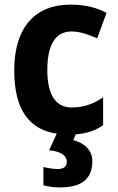

<svg xmlns="http://www.w3.org/2000/svg" viewBox="-20 -576 512 836"><path d="M382 125C382 76 345 46 299 34L310 9C358 5 395 -7 429 -31V-152C387 -124 345 -108 292 -108C224 -108 186 -161 186 -271C186 -382 222 -439 291 -439C327 -439 362 -427 403 -409L444 -520C404 -541 355 -556 287 -556C134 -556 42 -458 42 -270C42 -100 106 -12 227 6L194 78C248 84 271 103 271 128C271 151 255 160 231 160C213 160 187 156 169 151V231C188 236 212 240 241 240C342 240 382 198 382 125Z"/></svg>

Font: Noto Sans Myanmar SemiCondensed
Style: Bold
Weight: 700
Width: 4
Designer: Monotype Design Team
Foundry: Monotype Imaging Inc.
Version: Version 2.107